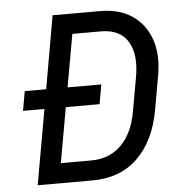

<svg xmlns="http://www.w3.org/2000/svg" viewBox="-50 -729 747 777"><g transform="rotate(-5 323.5 -340.0)"><path d="M53 -384H140L192 -680H385Q464 -680 516 -644Q568 -608 589.5 -545Q611 -482 596 -399L572 -264Q551 -141 480 -70.5Q409 0 293 0H72L126 -305H39ZM350 -305H213L173 -81H296Q371 -81 419 -129Q467 -177 482 -264L506 -399Q523 -491 491 -544.5Q459 -598 381 -598H265L227 -384H364Z"/></g></svg>

Font: Inria Sans
Style: Italic
Weight: 400
Italic angle: -10°
Designer: Black Foundry Team
Foundry: Black Foundry
Version: Version 1.2; ttfautohint (v1.8.3)